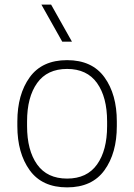

<svg xmlns="http://www.w3.org/2000/svg" viewBox="-20 -800 580 830"><path d="M55 -255V-275Q55 -392 108.5 -466Q162 -540 270 -540Q378 -540 431.5 -466Q485 -392 485 -275V-255Q485 -138 431.5 -64Q378 10 270 10Q162 10 108.5 -64Q55 -138 55 -255ZM443 -255V-275Q443 -380 399.5 -441Q356 -502 270 -502Q184 -502 140.5 -441Q97 -380 97 -275V-255Q97 -150 140.5 -89Q184 -28 270 -28Q356 -28 399.5 -89Q443 -150 443 -255ZM159 -780H201L291 -620H249Z"/></svg>

Font: Cooper Hewitt
Style: Light
Weight: 703
Designer: Village Type and Design LLC
Foundry: Cooper Hewitt Smithsonian Design Museum
Version: 1.000